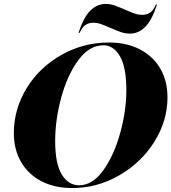

<svg xmlns="http://www.w3.org/2000/svg" viewBox="-20 -939 867 971"><path d="M50 -266Q50 -387 114.5 -492.5Q179 -598 290 -661Q401 -724 532 -724Q620 -724 687 -689.5Q754 -655 790.5 -592.5Q827 -530 827 -446Q827 -328 760.5 -222Q694 -116 582.5 -52Q471 12 345 12Q256 12 189.5 -22.5Q123 -57 86.5 -120Q50 -183 50 -266ZM380 -2Q448 -2 502.5 -78Q557 -154 588 -267Q619 -380 619 -482Q619 -599 586.5 -654.5Q554 -710 503 -710Q431 -710 375.5 -634Q320 -558 289.5 -445Q259 -332 259 -226Q259 -111 292.5 -56.5Q326 -2 380 -2ZM452 -824Q471 -824 490 -817.5Q509 -811 538 -798Q570 -784 592 -776.5Q614 -769 637 -769Q680 -769 714 -802.5Q748 -836 774 -916H768Q758 -890 741.5 -877Q725 -864 699 -864Q680 -864 661 -870.5Q642 -877 613 -890Q581 -904 559 -911.5Q537 -919 514 -919Q471 -919 437 -885.5Q403 -852 377 -773H383Q394 -799 410.5 -811.5Q427 -824 452 -824Z"/></svg>

Font: Nyght Serif Dark Italic
Style: Regular
Weight: 800
Italic angle: -16°
Designer: Maksym Kobuzan
Version: Version 0.400